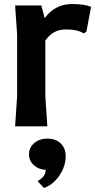

<svg xmlns="http://www.w3.org/2000/svg" viewBox="-20 -627 474 953"><path d="M432 -593 409 -470 396 -461Q365 -481 307 -481Q275 -481 250.5 -468Q226 -455 205 -426V-150L215 0H55L65 -150V-455L55 -600H185L202 -537Q253 -607 338 -607Q399 -607 432 -593ZM306 149Q306 198 275 244Q244 290 198 306L168 274L170 269Q206 250 207 216Q171 214 147.5 192.5Q124 171 124 139Q124 105 150 83Q176 61 215 61Q257 61 281.5 85Q306 109 306 149Z"/></svg>

Font: Farro
Style: Bold
Weight: 700
Designer: Aceler Chua
Foundry: Grayscale Limited
Version: Version 1.101